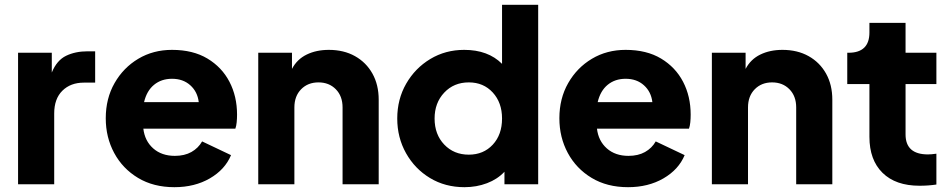

<svg xmlns="http://www.w3.org/2000/svg" viewBox="-20 -765 3940 797"><path d="M55 0H205V-294Q205 -355 239 -388.5Q273 -422 328 -422H375V-552H343Q293 -552 254.5 -533.5Q216 -515 195 -464V-546H55Z M704 12Q788 12 851 -24.5Q914 -61 939 -121L819 -178Q803 -150 774.5 -134Q746 -118 706 -118Q651 -118 616 -149Q581 -180 575 -231H957Q961 -242 962.5 -257.5Q964 -273 964 -289Q964 -365 932.5 -425.5Q901 -486 841 -522Q781 -558 694 -558Q616 -558 554 -521Q492 -484 455.5 -420Q419 -356 419 -274Q419 -195 454 -130Q489 -65 553 -26.5Q617 12 704 12ZM694 -438Q740 -438 770 -411Q800 -384 805 -341H578Q589 -388 619.5 -413Q650 -438 694 -438Z M1052 0H1202V-319Q1202 -366 1230 -394.5Q1258 -423 1302 -423Q1346 -423 1374 -394.5Q1402 -366 1402 -319V0H1552V-351Q1552 -413 1526 -459.5Q1500 -506 1453.5 -532Q1407 -558 1345 -558Q1293 -558 1253 -538.5Q1213 -519 1192 -479V-546H1052Z M1908 12Q1958 12 2001.5 -4.5Q2045 -21 2074 -52V0H2214V-745H2064V-500Q2006 -558 1907 -558Q1829 -558 1766 -520Q1703 -482 1666 -417.5Q1629 -353 1629 -273Q1629 -194 1665.5 -129Q1702 -64 1765 -26Q1828 12 1908 12ZM1926 -123Q1864 -123 1824 -165Q1784 -207 1784 -273Q1784 -338 1824 -380.5Q1864 -423 1926 -423Q1987 -423 2025.5 -381Q2064 -339 2064 -273Q2064 -206 2025.5 -164.5Q1987 -123 1926 -123Z M2587 12Q2671 12 2734 -24.5Q2797 -61 2822 -121L2702 -178Q2686 -150 2657.5 -134Q2629 -118 2589 -118Q2534 -118 2499 -149Q2464 -180 2458 -231H2840Q2844 -242 2845.5 -257.5Q2847 -273 2847 -289Q2847 -365 2815.5 -425.5Q2784 -486 2724 -522Q2664 -558 2577 -558Q2499 -558 2437 -521Q2375 -484 2338.5 -420Q2302 -356 2302 -274Q2302 -195 2337 -130Q2372 -65 2436 -26.5Q2500 12 2587 12ZM2577 -438Q2623 -438 2653 -411Q2683 -384 2688 -341H2461Q2472 -388 2502.5 -413Q2533 -438 2577 -438Z M2935 0H3085V-319Q3085 -366 3113 -394.5Q3141 -423 3185 -423Q3229 -423 3257 -394.5Q3285 -366 3285 -319V0H3435V-351Q3435 -413 3409 -459.5Q3383 -506 3336.5 -532Q3290 -558 3228 -558Q3176 -558 3136 -538.5Q3096 -519 3075 -479V-546H2935Z M3797 6Q3834 6 3867 1V-127Q3846 -124 3832 -124Q3739 -124 3739 -207V-416H3867V-546H3739V-670H3589V-630Q3589 -546 3502 -546H3497V-416H3589V-197Q3589 -101 3643.5 -47.5Q3698 6 3797 6Z"/></svg>

Font: Plus Jakarta Sans ExtraBold
Style: Regular
Weight: 800
Designer: Gumpita Rahayu
Foundry: Tokotype
Version: Version 2.004; ttfautohint (v1.8.3)